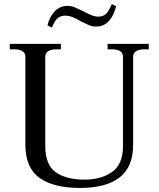

<svg xmlns="http://www.w3.org/2000/svg" viewBox="-20 -916 782 946"><path d="M214 -791Q224 -833 249.5 -860Q275 -887 313 -887Q330 -887 346.5 -880.5Q363 -874 391 -860Q416 -847 432.5 -840.5Q449 -834 465 -834Q489 -834 503.5 -849Q518 -864 531 -896L552 -885Q542 -841 517 -813Q492 -785 452 -785Q436 -785 420 -791.5Q404 -798 377 -812Q354 -825 336.5 -832Q319 -839 301 -839Q277 -839 262 -824.5Q247 -810 236 -780ZM105 -204V-637Q105 -655 90 -664Q75 -673 51 -673H28V-700H280V-673H257Q233 -673 218 -664Q203 -655 203 -637V-197Q203 -104 254.5 -67.5Q306 -31 397 -31Q478 -31 532 -68.5Q586 -106 586 -197V-637Q586 -655 571.5 -664Q557 -673 532 -673H510V-700H713V-673H690Q666 -673 651 -664Q636 -655 636 -637V-204Q636 -93 569 -41.5Q502 10 375 10Q243 10 174 -40Q105 -90 105 -204Z"/></svg>

Font: TavirajRegular
Style: Regular
Weight: 400
Designer: Katatrad Team
Foundry: CadsonDemak
Version: Version 1.001